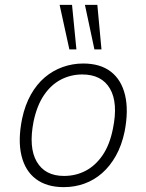

<svg xmlns="http://www.w3.org/2000/svg" viewBox="-20 -761 602 789"><path d="M242 8Q172 8 127.5 -25.5Q83 -59 68 -122.5Q53 -186 71 -274Q83 -330 107 -372.5Q131 -415 164 -443Q197 -471 237.5 -485.5Q278 -500 322 -500Q392 -500 435.5 -466.5Q479 -433 494 -370Q509 -307 492 -220Q480 -163 456 -120.5Q432 -78 399.5 -49.5Q367 -21 327 -6.5Q287 8 242 8ZM243 -38Q291 -38 331.5 -59Q372 -80 401.5 -123Q431 -166 444 -232Q466 -338 432 -396.5Q398 -455 318 -455Q271 -455 230.5 -434Q190 -413 161 -370.5Q132 -328 118 -262Q97 -155 131 -96.5Q165 -38 243 -38ZM368 -558 329 -741H380L397 -558ZM265 -558 225 -741H276L294 -558Z"/></svg>

Font: Nunito Sans 7pt SemiCondensed ExtraLight
Style: Italic
Weight: 250
Width: 4
Italic angle: -9°
Designer: Vernon Adams
Foundry: Vernon Adams
Version: Version 3.101;gftools[0.9.27]